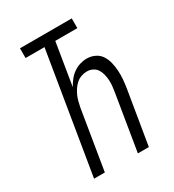

<svg xmlns="http://www.w3.org/2000/svg" viewBox="-178 -838 855 941"><g transform="rotate(-30 250.0 -367.5)"><path d="M76 0 188 -680H81V-735H374V-680H249L210 -441Q220 -459 233 -475.5Q246 -492 263 -504Q280 -516 299.5 -522Q319 -528 339 -528Q363 -528 384.5 -517.5Q406 -507 418 -488Q430 -469 435.5 -446.5Q441 -424 442.5 -400Q444 -376 442 -351.5Q440 -327 436 -302L386 0H324L375 -311Q378 -329 380 -346.5Q382 -364 381 -381Q380 -398 376 -414.5Q372 -431 363.5 -444.5Q355 -458 340 -465.5Q325 -473 307 -473Q292 -473 276 -467.5Q260 -462 247.5 -451Q235 -440 225.5 -426Q216 -412 209.5 -397Q203 -382 199 -366.5Q195 -351 192 -335L137 0Z"/></g></svg>

Font: Iosevka Curly Light
Style: Italic
Weight: 300
Italic angle: -9°
Monospace: yes
Designer: Belleve Invis
Foundry: Belleve Invis
Version: Version 22.1.2; ttfautohint (v1.8.4)